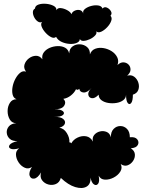

<svg xmlns="http://www.w3.org/2000/svg" viewBox="-20 -960 773 1010"><path d="M300 -24Q293 0 274 8Q255 16 234.5 10.5Q214 5 201.5 -11.5Q189 -28 196 -53Q178 -23 160 -20.5Q142 -18 136 -35.5Q130 -53 148 -82Q130 -69 110.5 -77.5Q91 -86 78 -105.5Q65 -125 64 -146Q63 -167 81 -180Q49 -171 35.5 -178Q22 -185 30.5 -197.5Q39 -210 72 -218Q45 -217 31 -230Q17 -243 15.5 -261.5Q14 -280 26.5 -295Q39 -310 66 -312Q43 -312 31.5 -331.5Q20 -351 20 -375.5Q20 -400 32 -419Q44 -438 67 -438Q51 -444 46.5 -462Q42 -480 46 -502.5Q50 -525 61 -545.5Q72 -566 86.5 -577.5Q101 -589 117 -583Q103 -602 109 -621Q115 -640 132 -653Q149 -666 169 -666.5Q189 -667 203 -648Q199 -669 210.5 -684.5Q222 -700 242 -708.5Q262 -717 284 -717.5Q306 -718 322.5 -709Q339 -700 344 -679Q345 -704 362 -716Q379 -728 400.5 -727Q422 -726 438 -712.5Q454 -699 453 -674Q461 -696 481 -703.5Q501 -711 524.5 -707Q548 -703 567.5 -690.5Q587 -678 596.5 -659Q606 -640 598 -618Q614 -633 630 -632Q646 -631 656.5 -620Q667 -609 666.5 -593Q666 -577 649 -562Q671 -568 686.5 -556Q702 -544 708 -524.5Q714 -505 707.5 -487Q701 -469 679 -462Q679 -429 670 -418Q661 -407 652 -418Q643 -429 643 -462Q643 -444 628.5 -433Q614 -422 592.5 -418.5Q571 -415 549.5 -418.5Q528 -422 513.5 -433Q499 -444 499 -462Q479 -441 463 -443.5Q447 -446 444.5 -462Q442 -478 462 -498Q439 -472 419.5 -473.5Q400 -475 397 -493Q388 -483 380 -491Q371 -472 352.5 -457.5Q334 -443 313 -440Q330 -424 317.5 -404Q305 -384 266 -386Q300 -385 311 -375Q322 -365 311 -355Q300 -345 266 -345Q298 -346 312 -334.5Q326 -323 321 -309Q316 -295 292 -288Q316 -285 331.5 -260Q347 -235 345 -211Q351 -212 355 -206Q366 -226 388.5 -236.5Q411 -247 433.5 -243Q456 -239 469 -215Q464 -236 475.5 -250Q487 -264 505.5 -268.5Q524 -273 541 -266Q558 -259 563 -238Q563 -267 578 -282Q593 -297 613 -297Q633 -297 648 -282Q663 -267 663 -238Q691 -241 702 -227Q713 -213 705 -197.5Q697 -182 668 -180Q688 -167 689.5 -148.5Q691 -130 680 -113.5Q669 -97 651.5 -90.5Q634 -84 615 -97Q625 -77 613 -57.5Q601 -38 578 -26Q555 -14 532 -15Q509 -16 499 -36Q505 -6 496.5 6Q488 18 475 10.5Q462 3 456 -26Q458 9 435 22Q412 35 375.5 24Q339 13 300 -24ZM275 -766Q265 -757 249.5 -764.5Q234 -772 219.5 -788Q205 -804 199 -820Q193 -836 202 -845Q191 -839 179.5 -846.5Q168 -854 160.5 -868Q153 -882 153 -895.5Q153 -909 164 -915Q165 -930 182.5 -936Q200 -942 222.5 -940Q245 -938 261.5 -929.5Q278 -921 277 -906Q282 -919 299 -917.5Q316 -916 333.5 -906.5Q351 -897 356 -885Q359 -897 372.5 -903.5Q386 -910 399.5 -907Q413 -904 418 -889Q414 -903 427.5 -913.5Q441 -924 461 -929Q481 -934 498 -931Q515 -928 519 -915Q529 -926 542.5 -920Q556 -914 563.5 -901Q571 -888 561 -877Q571 -867 565 -850Q559 -833 544 -817Q529 -801 513 -793.5Q497 -786 486 -795Q491 -785 480.5 -773.5Q470 -762 453 -754Q436 -746 420.5 -745Q405 -744 400 -755Q400 -742 385 -735Q370 -728 348 -729Q326 -730 305.5 -739Q285 -748 275 -766Z"/></svg>

Font: Rubik Bubbles
Style: Regular
Weight: 400
Designer: Hubert and Fischer, NaN
Foundry: Hubert and Fischer, NaN
Version: Version 2.200